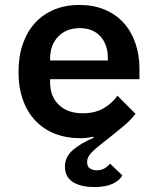

<svg xmlns="http://www.w3.org/2000/svg" viewBox="-20 -548 640 778"><path d="M362 210Q338 210 316.5 205.5Q295 201 278.5 191.5Q262 182 252.5 166Q243 150 243 127Q243 89 273.5 61.5Q304 34 360 10L358 6Q350 8 336.5 10Q323 12 306 12Q249 12 203 -6Q157 -24 124 -58.5Q91 -93 73 -143Q55 -193 55 -257Q55 -320 72.5 -370Q90 -420 122 -455Q154 -490 199.5 -509Q245 -528 302 -528Q358 -528 403 -509.5Q448 -491 479.5 -457Q511 -423 528 -375Q545 -327 545 -269V-227H183V-214Q183 -158 218 -123.5Q253 -89 316 -89Q364 -89 398.5 -108.5Q433 -128 456 -160L529 -87Q512 -64 487.5 -43Q463 -22 424 9Q398 29 381 43Q364 57 353 68Q342 79 337.5 88.5Q333 98 333 108Q333 128 345 135Q357 142 372 142Q390 142 403 134.5Q416 127 426 115L476 163Q464 184 435.5 197Q407 210 362 210ZM417 -303V-312Q417 -368 386.5 -401Q356 -434 303 -434Q249 -434 216 -400Q183 -366 183 -310V-303Z"/></svg>

Font: IBM Plex Mono SmBld
Style: Regular
Weight: 600
Monospace: yes
Designer: Mike Abbink, Paul van der Laan, Pieter van Rosmalen
Foundry: Bold Monday
Version: Version 2.3